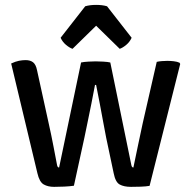

<svg xmlns="http://www.w3.org/2000/svg" viewBox="-20 -740 759 765"><path d="M24.5 -487Q41.5 -495 55.5 -497.8Q69.5 -500.5 82 -500.5Q100.5 -500.5 111.8 -491.8Q123 -483 127.5 -460.5L174 -248.5Q184.5 -202 193.2 -156.2Q202 -110.5 207.5 -81.5Q209.5 -72.5 215.5 -72.5L303 -491Q314 -493.5 332.5 -494.5Q351 -495.5 361 -495.5Q372.5 -495.5 391 -494.5Q409.5 -493.5 419.5 -491L503.5 -81.5Q505.5 -72.5 511.5 -72.5Q521 -117 529.8 -160.5Q538.5 -204 548.5 -248.5L604.5 -493.5Q612.5 -495.5 624.2 -496.5Q636 -497.5 646.5 -497.5Q658.5 -497.5 672.2 -496Q686 -494.5 695.5 -490L698 -485L576 0.5Q562 3 540.8 3.8Q519.5 4.5 502 4.5Q474 4.5 457 -4.8Q440 -14 433 -49.5L403 -191.5Q398 -218.5 391.2 -253.8Q384.5 -289 377.5 -327.2Q370.5 -365.5 363 -401.5H358.5Q352 -366 344.2 -327.5Q336.5 -289 329.2 -254Q322 -219 316.5 -192.5L274.5 0Q258 2.5 235.8 3.5Q213.5 4.5 195.5 4.5Q171 4.5 154 -5.2Q137 -15 129 -50ZM406.5 -715 504.5 -589.5Q497 -573 483 -561.2Q469 -549.5 457 -545.5L363 -637.5L269 -545.5Q257 -549.5 243 -561.2Q229 -573 221.5 -589.5L319.5 -715Q338 -720.5 363 -720.5Q388.5 -720.5 406.5 -715Z"/></svg>

Font: Signika Negative
Style: Regular
Weight: 400
Designer: Anna Giedry
Foundry: Anna Giedry
Version: Version 2.001